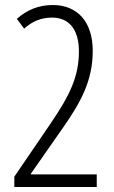

<svg xmlns="http://www.w3.org/2000/svg" viewBox="-20 -744 452 764"><path d="M365 0V-50H103V-53L228 -232C303 -339 349 -424 349 -542C349 -656 289 -724 190 -724C134 -724 88 -705 47 -669L76 -630C108 -659 144 -674 187 -674C253 -674 294 -629 294 -540C294 -438 257 -364 181 -252L37 -41V0Z"/></svg>

Font: Noto Sans Lao Looped ExtraCondensed Light
Style: Regular
Weight: 300
Width: 2
Designer: Mark Frömberg, Ben Mitchell
Foundry: The Fontpad Ltd
Version: Version 1.002